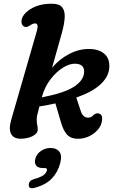

<svg xmlns="http://www.w3.org/2000/svg" viewBox="-20 -739 631 1038"><path d="M177.5 -565.5Q185.5 -593 182.5 -602.8Q179.5 -612.5 169 -612.5Q158.5 -612.5 142 -601.5Q134 -596.5 129.2 -594.5Q124.5 -592.5 117 -593.5Q107.5 -594.5 101.2 -603.5Q95 -612.5 96.5 -629Q98.5 -649 118.8 -669.8Q139 -690.5 174.8 -704.8Q210.5 -719 259.5 -719Q301 -719 316.5 -699Q332 -679 329.8 -643.8Q327.5 -608.5 315 -563L261.5 -372.5Q300 -419 354.8 -447.5Q409.5 -476 466.5 -474Q518.5 -473 547.5 -445Q576.5 -417 570 -365Q564 -320 521.2 -281Q478.5 -242 392.5 -211.5L416 -140.5Q422 -121.5 430.8 -113.2Q439.5 -105 450 -103.5Q471.5 -100 486 -117.5Q500.5 -130 515.5 -125Q526 -121.5 530 -112.8Q534 -104 531 -84.5Q528 -59.5 507.5 -36.2Q487 -13 455.5 0.5Q424 14 387.5 10.5Q358 7.5 340.2 -13.8Q322.5 -35 311 -73L279.5 -180Q239 -171 193 -163.5Q184 -129.5 181.2 -116.5Q178.5 -103.5 178.5 -95Q178.5 -74.5 181.2 -63Q184 -51.5 184 -39Q184 -17 156 -3Q128 11 91.5 11Q54 11 40 -15.2Q26 -41.5 41 -92.5ZM208 -219 206 -212.5Q325 -235.5 376.8 -268.2Q428.5 -301 434 -341.5Q441 -391.5 390 -394.5Q357 -396.5 319.5 -372.8Q282 -349 251.5 -308.2Q221 -267.5 208 -219ZM212 169.5Q185.5 169.5 175.2 155.5Q165 141.5 171 119Q178 93 201.5 77Q225 61 253 61Q285.5 61 301 81.2Q316.5 101.5 305.5 143Q292.5 192.5 259.5 226.8Q226.5 261 166.5 276.5Q135 285 135.5 260Q136 237 165 229Q201 219 215.5 207.5Q230 196 233.5 183Q237 169.5 221 169.5Z"/></svg>

Font: Fraunces 9pt SuperSoft SemiBold
Style: Italic
Weight: 600
Italic angle: -16°
Version: Version 1.000;[0bf87f6ff]